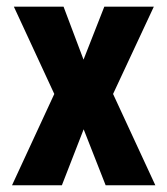

<svg xmlns="http://www.w3.org/2000/svg" viewBox="-20 -548 493 568"><path d="M227.1 -371.6 288.6 -528.3H435.1L314.5 -270L439.5 0H292.5L227.5 -165.5L163.1 0H15.6L140.6 -270L21 -528.3H168Z"/></svg>

Font: TypoPRO Roboto
Style: Bold
Weight: 700
Designer: Google
Version: Version 2.136; 2016